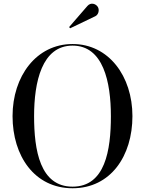

<svg xmlns="http://www.w3.org/2000/svg" viewBox="-20 -995 774 1025"><path d="M489 -908.5C505.5 -916.5 512 -941 502.5 -957.5C493 -974 465.5 -985 446.5 -963L349 -850.5L354.5 -844ZM367.5 10C570.5 10 687 -162 687 -375C687 -588 560.5 -760 367.5 -760C174 -760 47 -588 47 -375C47 -162 164.5 10 367.5 10ZM367.5 -751.5C531.5 -751.5 572 -557 572 -375C572 -193 541.5 1.5 367.5 1.5C193.5 1.5 162 -193 162 -375C162 -557 203.5 -751.5 367.5 -751.5Z"/></svg>

Font: Bodoni* 24
Style: Regular
Weight: 400
Version: Version 2.3